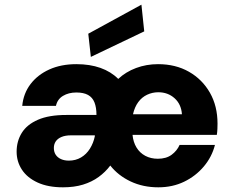

<svg xmlns="http://www.w3.org/2000/svg" viewBox="-20 -788 994 820"><path d="M249 12Q185 12 140.5 -8.5Q96 -29 73.5 -63.5Q51 -98 51 -140Q51 -185 73 -220.5Q95 -256 142 -276.5Q189 -297 263 -297H392Q392 -329 383.5 -350.5Q375 -372 356 -382.5Q337 -393 306 -393Q273 -393 249 -378.5Q225 -364 219 -336H75Q80 -389 110.5 -429Q141 -469 191 -491.5Q241 -514 306 -514Q364 -514 409 -498Q454 -482 485 -451Q517 -481 561 -497.5Q605 -514 655 -514Q730 -514 787 -481.5Q844 -449 876.5 -392Q909 -335 909 -260Q909 -250 908.5 -237.5Q908 -225 906 -212H546Q549 -181 563 -158Q577 -135 600.5 -122.5Q624 -110 654 -110Q690 -110 713 -127Q736 -144 747 -169H898Q885 -118 850.5 -77Q816 -36 766.5 -12Q717 12 656 12Q591 12 538 -13Q485 -38 451 -81Q430 -53 401 -32Q372 -11 334.5 0.5Q297 12 249 12ZM274 -102Q303 -102 326 -115.5Q349 -129 364 -153Q379 -177 385 -206V-210H283Q259 -210 242.5 -203Q226 -196 218 -184Q210 -172 210 -156Q210 -139 218 -127Q226 -115 240.5 -108.5Q255 -102 274 -102ZM548 -300H757Q754 -343 725.5 -368.5Q697 -394 656 -394Q631 -394 608.5 -383.5Q586 -373 570.5 -352Q555 -331 548 -300ZM368 -545 357 -644 584 -768 596 -654Z"/></svg>

Font: DM Sans 16pt Black
Style: Regular
Weight: 900
Version: Version 4.004;gftools[0.9.30]